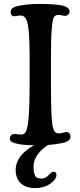

<svg xmlns="http://www.w3.org/2000/svg" viewBox="-20 -730 407 975"><path d="M59.6 132.3Q59.6 60.1 152.8 7.8Q98.6 6.8 71.3 1Q50.3 -3.4 40 -9.3Q29.8 -15.1 29.8 -26.9Q29.8 -34.7 35.4 -41.7Q41 -48.8 50.3 -49.3Q56.2 -50.3 68.8 -48.3Q81.5 -46.4 89.8 -46.4Q106.4 -48.3 113.3 -65.4Q130.4 -106 130.4 -296.9V-448.7Q130.4 -529.3 125.7 -573.2Q121.1 -617.2 112.3 -633.5Q103.5 -649.9 87.9 -650.9Q78.1 -651.9 65.7 -649.4Q53.2 -647 49.8 -647.5Q34.2 -649.9 34.2 -667Q34.2 -680.2 42 -687.3Q49.8 -694.3 67.4 -698.7Q113.8 -710 182.1 -710Q253.9 -710 290.5 -703.1Q333.5 -695.3 333.5 -670.9Q333.5 -663.6 327.1 -656.7Q320.8 -649.9 310.5 -649.4Q304.7 -648.9 293.7 -652.1Q282.7 -655.3 272.9 -654.3Q259.3 -653.3 252.9 -641.1Q246.6 -628.9 242.7 -583.3Q238.8 -537.6 238.8 -444.8V-303.7Q238.8 -200.2 241.7 -143.6Q244.6 -86.9 253.9 -67.4Q260.3 -54.2 275.9 -52.7Q287.1 -52.2 299.8 -55.9Q312.5 -59.6 318.4 -59.6Q337.9 -57.6 337.9 -35.6Q337.9 -11.7 295.4 -3.4Q257.3 3.9 223.6 6.3Q150.4 54.7 150.4 117.2Q150.4 148.4 158.2 162.6Q166 176.8 190.4 176.8Q205.6 176.8 216.8 168Q228 159.2 236.1 150.6Q244.1 142.1 251.5 142.1Q266.6 142.1 266.6 158.2Q266.6 180.7 235.1 202.9Q203.6 225.1 159.7 225.1Q111.8 225.1 85.7 200.7Q59.6 176.3 59.6 132.3Z"/></svg>

Font: Cooper* Medium
Style: Regular
Weight: 500
Designer: Owen Earl
Foundry: indestructible type*
Version: Version 0.001